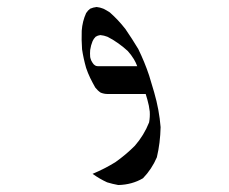

<svg xmlns="http://www.w3.org/2000/svg" viewBox="-20 -320 662 554"><path d="M400.4 -48.8H290Q285.2 -48.8 280.3 -49.8Q275.4 -50.8 270.5 -52.7Q261.7 -58.6 254.9 -67.4Q247.1 -81.1 240.2 -95.2Q233.4 -109.4 228.5 -124Q220.7 -151.4 216.8 -177.7Q214.8 -205.1 215.8 -231.4Q217.8 -258.8 228.5 -282.2Q233.4 -290 240.2 -294.9Q249 -298.8 258.8 -299.8Q268.6 -298.8 278.3 -294.9Q288.1 -290 296.9 -284.2Q321.3 -262.7 341.8 -236.3Q361.3 -208 378.9 -178.7Q397.5 -140.6 410.2 -102.5L424.8 -53.7Q439.5 -2.9 443.4 46.9Q442.4 92.8 432.6 133.8Q418 168 392.6 194.3Q361.3 212.9 321.3 213.9Q304.7 210.9 289.1 206.1Q267.6 196.3 247.1 181.6Q282.2 167 313.5 147.5Q343.8 126 369.1 100.6Q395.5 70.3 410.2 33.2Q413.1 17.6 412.1 2Q410.2 -15.6 405.3 -32.2ZM240.2 -175.8Q239.3 -166 240.2 -155.3Q241.2 -150.4 243.2 -145.5Q246.1 -139.6 250 -134.8Q252.9 -131.8 256.8 -129.9Q260.7 -128.9 264.6 -128.9H376Q372.1 -139.6 366.2 -149.4Q358.4 -162.1 348.6 -172.9Q335 -185.5 319.3 -196.3Q305.7 -206.1 290 -213.9Q280.3 -217.8 269.5 -218.8Q261.7 -217.8 255.9 -213.9Q250 -208 247.1 -201.2Q242.2 -189.5 240.2 -175.8Z"/></svg>

Font: Thabit-Oblique
Style: Oblique
Weight: 500
Designer: Regenerated by Nadim Shaikli
Foundry: MAK Alagha
Version: 0.01